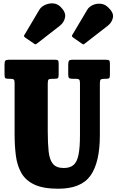

<svg xmlns="http://www.w3.org/2000/svg" viewBox="-20 -1106 694 1144"><path d="M431 -636.5H412.5Q396.5 -636.5 391.5 -641.5Q386.5 -646.5 386.5 -661.5V-718Q386.5 -736.5 390.2 -743.2Q394 -750 412 -750H611.5Q626.5 -750 630.8 -745.5Q635 -741 635 -725V-661.5Q635 -645 630.8 -640.8Q626.5 -636.5 613.5 -636.5H603.5Q585.5 -636.5 580.2 -632Q575 -627.5 575 -609V-300Q575 -139 519.5 -60.2Q464 18.5 327 18.5Q237.5 18.5 185 -6.2Q132.5 -31 107.2 -75.5Q82 -120 74.5 -179.2Q67 -238.5 67 -307.5V-612.5Q67 -628.5 61.5 -632.5Q56 -636.5 40.5 -636.5H33.5Q17 -636.5 12 -640.2Q7 -644 7 -661V-722.5Q7 -739 11.8 -744.5Q16.5 -750 32.5 -750H308Q321.5 -750 325.5 -745.8Q329.5 -741.5 329.5 -727.5V-660.5Q329.5 -645.5 325.2 -641Q321 -636.5 305 -636.5H291.5Q272.5 -636.5 268.5 -631Q264.5 -625.5 264.5 -606.5V-324.5Q264.5 -252.5 269.8 -203.5Q275 -154.5 295.2 -129.8Q315.5 -105 360 -105Q398 -105 418.8 -123.5Q439.5 -142 448 -184.8Q456.5 -227.5 456.5 -300V-611.5Q456.5 -628 451.2 -632.2Q446 -636.5 431 -636.5ZM181.5 -847 129.5 -882.5Q123 -888 123 -892Q123 -896 128 -902L214.5 -1048Q225 -1065.5 247.5 -1076.2Q270 -1087 295.5 -1085.8Q321 -1084.5 340.5 -1065.5Q373 -1034 367.8 -1003.5Q362.5 -973 336.5 -952.5L201.5 -847.5Q194.5 -842.5 191.2 -842Q188 -841.5 181.5 -847ZM468 -846 415.5 -882.5Q409 -887.5 408.5 -891.2Q408 -895 413 -901.5L500 -1048Q510.5 -1065.5 532 -1075.5Q553.5 -1085.5 578.2 -1083.8Q603 -1082 623 -1063.5Q658 -1031.5 653 -1002.2Q648 -973 622 -952.5L484 -845.5Q478.5 -841 476 -841.5Q473.5 -842 468 -846Z"/></svg>

Font: Besley* Condensed Heavy
Style: Regular
Weight: 800
Width: 3
Designer: Owen Earl
Foundry: indestructible type*
Version: Version 3.000; ttfautohint (v1.8.3)